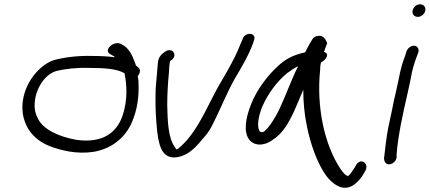

<svg xmlns="http://www.w3.org/2000/svg" viewBox="-20 -729 2012 899"><path d="M105 -139C124 -100 161 -64 217 -43C266 -25 338 -6 418 -18C510 -34 577 -92 606 -178C629 -240 631 -306 628 -354L625 -373C635 -384 640 -401 629 -412L616 -423C615 -430 611 -436 609 -443C600 -469 584 -501 559 -516L548 -522C517 -542 462 -497 495 -476L509 -468C513 -467 514 -465 518 -461C487 -465 451 -467 413 -467C345 -469 283 -461 234 -448C185 -433 141 -388 115 -341C73 -262 80 -188 105 -139ZM242 -396C285 -407 342 -413 398 -411C473 -411 530 -406 563 -386C574 -332 579 -260 553 -185C524 -104 457 -58 339 -74C252 -89 181 -125 158 -173C150 -188 145 -202 143 -219C135 -296 183 -378 242 -396Z M1165 -527 1169 -539C1184 -577 1129 -581 1117 -549L1112 -536C1108 -528 1102 -514 1095 -496C1077 -454 1050 -406 1025 -363C958 -255 916 -125 827 -44C821 -38 813 -32 807 -29C804 -31 802 -35 799 -40H798V-41C766 -87 765 -166 763 -235C763 -286 766 -339 771 -389C772 -412 773 -426 776 -443C781 -446 793 -453 796 -466C799 -480 790 -494 774 -494C768 -494 763 -494 753 -487C737 -477 721 -462 719 -433C717 -399 712 -357 709 -316C707 -262 708 -197 713 -147C716 -103 722 -59 737 -28C748 -8 771 21 830 2C873 -12 905 -49 930 -80C946 -97 960 -116 971 -137C1007 -206 1038 -285 1075 -353C1106 -406 1144 -468 1165 -527Z M1209 -232C1235 -291 1278 -349 1325 -387C1344 -400 1358 -411 1376 -419C1344 -356 1319 -283 1288 -218C1270 -178 1225 -107 1206 -110C1203 -110 1200 -111 1196 -114C1181 -136 1190 -187 1209 -232ZM1497 -486C1502 -502 1508 -515 1512 -527C1506 -543 1493 -568 1464 -560C1455 -558 1450 -554 1445 -549C1437 -537 1419 -506 1409 -484C1353 -472 1317 -452 1284 -422C1235 -378 1184 -312 1156 -242C1130 -177 1119 -112 1147 -75C1168 -48 1212 -42 1255 -73C1304 -103 1333 -156 1357 -208C1371 -241 1386 -274 1400 -309C1400 -252 1405 -197 1416 -143C1432 -60 1465 37 1509 96C1530 123 1554 140 1574 147C1624 162 1658 121 1677 94L1690 72C1712 34 1664 3 1643 52L1630 72C1622 83 1616 91 1609 96H1608V94H1604V93C1598 91 1587 81 1575 63C1499 -51 1461 -227 1479 -402C1479 -415 1480 -425 1483 -437C1501 -444 1529 -477 1497 -486Z M1936 -650C1952 -650 1967 -662 1971 -678C1975 -695 1964 -709 1947 -709C1930 -709 1916 -696 1912 -680C1908 -663 1920 -650 1936 -650ZM1778 8C1778 19 1780 29 1787 35C1804 51 1837 30 1837 6V-4C1842 -86 1867 -200 1889 -295C1895 -320 1899 -343 1904 -365V-366C1910 -401 1920 -435 1931 -463L1938 -482C1942 -491 1940 -499 1937 -504C1925 -526 1893 -512 1885 -492L1884 -491L1878 -471C1866 -440 1855 -404 1848 -364C1843 -342 1839 -320 1833 -295C1827 -270 1821 -244 1816 -216L1798 -132C1790 -93 1782 -23 1779 6Z"/></svg>

Font: Stray Cat
Style: BdExtObl
Weight: 700
Version: Version 1.0